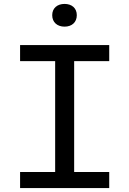

<svg xmlns="http://www.w3.org/2000/svg" viewBox="-20 -960 660 980"><path d="M82.5 0H537.5V-82H358.5V-648H537.5V-730H82.5V-648H261.5V-82H82.5ZM309.5 -824C346.5 -824 372 -846 372 -882.5C372 -918.5 346.5 -940 309.5 -940C272.5 -940 246.5 -918.5 246.5 -882.5C246.5 -846 272.5 -824 309.5 -824Z"/></svg>

Font: Monaspace Neon
Style: Regular
Weight: 400
Designer: Riley Cran & the Lettermatic Team
Foundry: Lettermatic
Version: Version 1.200 (Monaspace Neon)